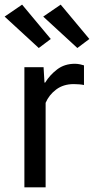

<svg xmlns="http://www.w3.org/2000/svg" viewBox="-32 -801 402 821"><path d="M72.3 0V-513.7H154.3L158.2 -447.8H161.1Q180.7 -480 212.4 -504.2Q244.1 -528.3 288.1 -528.3Q298.8 -528.3 310.5 -525.9Q322.3 -523.4 327.1 -521.5V-437.5Q317.4 -439.5 306.6 -440.4Q295.9 -441.4 283.2 -441.4Q239.3 -441.4 208.5 -418.5Q177.7 -395.5 163.1 -361.3V0ZM133.8 -595.7 -12.2 -730 62.5 -781.2 185.1 -634.3ZM298.8 -595.7 152.8 -730 227.5 -781.2 350.1 -634.3Z"/></svg>

Font: RobotoFlex
Style: Regular
Weight: 400
Designer: Berlow after Robertson
Foundry: Google
Version: Version 2.136